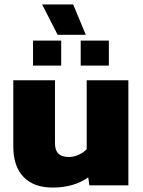

<svg xmlns="http://www.w3.org/2000/svg" viewBox="-20 -836 644 866"><path d="M170 -816H310L367 -679H240ZM129 -653H256V-540H129ZM344 -653H471V-540H344ZM40 -175V-474H228V-190Q228 -158 243.5 -143Q259 -128 291 -128Q313 -128 335 -138Q357 -148 371 -163V-474H559V0H383L378 -36Q313 10 217 10Q133 10 86.5 -37.5Q40 -85 40 -175Z"/></svg>

Font: Kanit Bold
Style: Regular
Weight: 700
Designer: Katatrad Team
Foundry: CadsonDemak
Version: Version 1.000